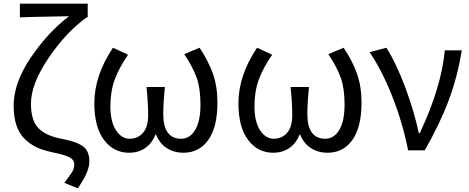

<svg xmlns="http://www.w3.org/2000/svg" viewBox="-20 -816 2547 1042"><path d="M402 206 329 176Q361 135 372 116.5Q383 98 383 75Q383 52 358.5 38.5Q334 25 273.5 12.5Q213 0 179.5 -16Q146 -32 116 -60Q54 -119 54 -242.5Q54 -366 147 -503.5Q240 -641 355 -728Q132 -724 88 -722V-796H456V-722H451Q340 -643 244 -502Q148 -361 148 -253Q148 -162 188.5 -120.5Q229 -79 311.5 -63.5Q394 -48 429.5 -22.5Q465 3 465 60Q465 117 402 206Z M681 13Q597 13 544.5 -56.5Q492 -126 492 -256Q492 -406 593 -557L675 -519Q626 -448 602.5 -384Q579 -320 579 -238.5Q579 -157 609 -110Q639 -63 683.5 -63Q728 -63 756 -95Q784 -127 784 -192Q784 -257 775 -344H875Q866 -257 866 -198Q866 -63 963 -63Q1011 -63 1039.5 -111.5Q1068 -160 1068 -247.5Q1068 -335 1048 -392.5Q1028 -450 980 -522L1063 -557Q1111 -485 1135.5 -416Q1160 -347 1160 -259Q1160 -126 1110.5 -56.5Q1061 13 975 13Q926 13 886.5 -11.5Q847 -36 827 -85H823Q804 -36 766.5 -11.5Q729 13 681 13Z M1463 13Q1379 13 1326.5 -56.5Q1274 -126 1274 -256Q1274 -406 1375 -557L1457 -519Q1408 -448 1384.5 -384Q1361 -320 1361 -238.5Q1361 -157 1391 -110Q1421 -63 1465.5 -63Q1510 -63 1538 -95Q1566 -127 1566 -192Q1566 -257 1557 -344H1657Q1648 -257 1648 -198Q1648 -63 1745 -63Q1793 -63 1821.5 -111.5Q1850 -160 1850 -247.5Q1850 -335 1830 -392.5Q1810 -450 1762 -522L1845 -557Q1893 -485 1917.5 -416Q1942 -347 1942 -259Q1942 -126 1892.5 -56.5Q1843 13 1757 13Q1708 13 1668.5 -11.5Q1629 -36 1609 -85H1605Q1586 -36 1548.5 -11.5Q1511 13 1463 13Z M2195 0Q2165 -150 2110 -290Q2055 -430 1986 -533L2077 -557Q2131 -472 2180 -340Q2229 -208 2253 -93H2258Q2376 -344 2394 -543H2486Q2464 -403 2416 -274Q2368 -145 2285 0Z"/></svg>

Font: Swei Fan Sans CJK TC
Style: Regular
Weight: 400
Version: Version 2.130